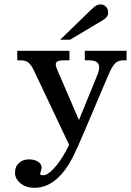

<svg xmlns="http://www.w3.org/2000/svg" viewBox="-20 -666 600 880"><path d="M170.9 103V103.5L163.6 131.8Q164.1 137.2 179.7 137.2Q197.3 137.2 226.1 106.9Q255.4 76.2 281.7 26.9L296.9 -2L136.2 -341.3Q123.5 -368.7 109.9 -379.4Q96.7 -389.6 74.2 -389.6H61.5H60.5H59.1V-390.6V-392.1V-430.7V-431.6V-433.1H60.5H61.5H295.9H296.9H298.3V-431.6V-430.7V-392.1V-390.6V-389.6H296.9H295.9H276.4Q252.9 -389.6 244.1 -384.8Q235.4 -379.9 235.4 -371.6Q235.4 -362.3 240.7 -350.1L341.8 -115.7L425.8 -321.3Q434.6 -342.8 434.6 -358.9Q434.6 -389.6 386.7 -389.6H371.1H370.1H368.7V-390.6V-392.1V-430.7V-431.6V-433.1H370.1H371.1H557.6H558.6H560.1V-431.6V-430.7V-392.1V-390.6V-389.6H558.6H557.6H546.4Q520.5 -389.6 506.8 -375Q492.7 -360.4 474.6 -317.4L364.7 -58.6Q332.5 17.6 314 53.7Q241.2 194.8 137.7 194.8Q99.6 194.8 74.2 174.3Q48.8 153.8 48.8 125.5Q48.8 97.2 67.4 80.6Q85.4 64.5 112.3 64.5Q138.7 64.5 154.3 75.2Q170.9 85.9 170.9 103ZM419.4 -639.6Q429.2 -645.5 442.4 -645.5Q455.1 -645.5 465.3 -635.5Q475.6 -625.5 475.6 -606.9Q475.6 -587.9 451.7 -573.7L301.8 -484.4L301.3 -483.9H300.8H261.7H258.8H255.9L257.8 -485.8L260.3 -488.3L392.6 -616.7Q410.2 -633.8 419.4 -639.6Z"/></svg>

Font: RIT Rachana
Style: Bold
Weight: 700
Designer: Hussain KH
Version: 1.5.2